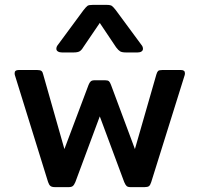

<svg xmlns="http://www.w3.org/2000/svg" viewBox="-20 -767 818 787"><path d="M211 -567Q211 -576 218 -584L322 -725Q333 -739 338.5 -743Q344 -747 360 -747H417Q433 -747 439 -742.5Q445 -738 455 -725L559 -584Q566 -576 566 -567Q566 -560 560 -556Q554 -552 544 -552H497Q480 -552 472.5 -556.5Q465 -561 456 -573L389 -673L321 -573Q314 -561 306 -556.5Q298 -552 281 -552H234Q224 -552 217.5 -556Q211 -560 211 -567ZM177 -21 41 -459Q40 -462 40 -467Q40 -480 56 -480H133Q145 -480 150 -476Q155 -472 157 -462L244 -156L343 -419Q347 -429 352 -433.5Q357 -438 368 -438H411Q422 -438 426.5 -434Q431 -430 435 -419L533 -156L621 -462Q624 -472 628 -476Q632 -480 645 -480H722Q738 -480 738 -467Q738 -462 737 -459L600 -21Q596 -8 590.5 -4Q585 0 573 0H515Q504 0 499 -4.5Q494 -9 489 -21L389 -290L289 -21Q284 -9 278.5 -4.5Q273 0 262 0H205Q193 0 187 -4.5Q181 -9 177 -21Z"/></svg>

Font: Mitr
Style: Regular
Weight: 400
Designer: Thanarat Vachiruckul
Foundry: Cadson Demak
Version: Version 1.003